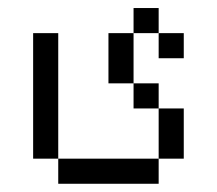

<svg xmlns="http://www.w3.org/2000/svg" viewBox="-20 -395 540 478"><path d="M375 -312.5H312.5V-375H375ZM62.5 -312.5H125V0H62.5ZM125 0H375V62.5H125ZM250 -312.5H312.5V-187.5H250ZM312.5 -187.5H375V-125H312.5ZM375 -125H437.5V0H375ZM375 -312.5H437.5V-250H375Z"/></svg>

Font: 寒蝉点阵体 16px
Style: Regular
Weight: 400
Designer: Designed by Warren2060
Foundry: ChillType
Version: Version 1.000